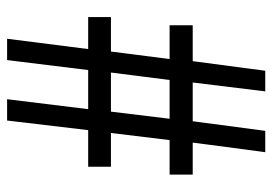

<svg xmlns="http://www.w3.org/2000/svg" viewBox="-133 -633 766 540"><g transform="rotate(90 250.0 -363.0)"><path d="M89 0H149L177 -228H287L259 0H319L346 -228H449V-292H354L374 -457H471V-522H381L408 -726H348L321 -522H212L237 -726H179L152 -522H51V-457H146L125 -292H28V-228H118ZM184 -292 205 -457H314L294 -292Z"/></g></svg>

Font: Noto Sans Mono CJK SC Regular
Style: Regular
Weight: 400
Designer: Ryoko NISHIZUKA (kana & ideographs); Paul D. Hunt (Latin, Greek & Cyrillic); Wenlong ZHANG (bopomofo); Sandoll Communica
Foundry: Adobe Systems Incorporated
Version: Version 1.005;PS 1.005;hotconv 1.0.96;makeotf.lib2.5.65012